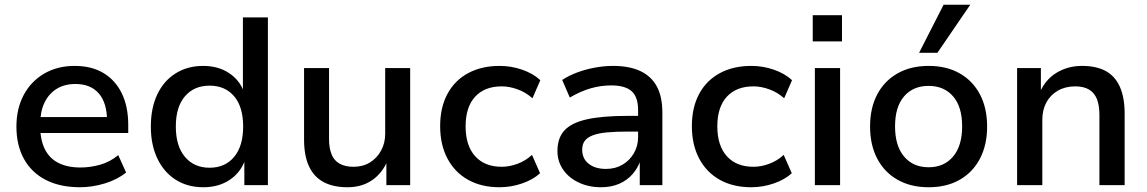

<svg xmlns="http://www.w3.org/2000/svg" viewBox="-20 -778 4822 807"><path d="M316 9Q233 9 173 -21.5Q113 -52 81 -109.5Q49 -167 49 -246Q49 -321 79.5 -378.5Q110 -436 165.5 -468.5Q221 -501 294 -501Q365 -501 415 -471Q465 -441 492 -385.5Q519 -330 519 -253V-219H131V-286H447L430 -269Q430 -345 395.5 -385Q361 -425 297 -425Q251 -425 218 -404.5Q185 -384 167 -346.5Q149 -309 149 -257V-248Q149 -190 168.5 -151Q188 -112 226 -93Q264 -74 318 -74Q359 -74 400.5 -85.5Q442 -97 477 -126L510 -53Q473 -23 420.5 -7Q368 9 316 9Z M835 9Q768 9 718.5 -22.5Q669 -54 641.5 -111.5Q614 -169 614 -246Q614 -324 641 -381Q668 -438 718 -469.5Q768 -501 834 -501Q897 -501 942.5 -471Q988 -441 1006 -390H1001V-705H1106V0H1007V-108H1011Q992 -53 945.5 -22Q899 9 835 9ZM861 -73Q926 -73 964 -118.5Q1002 -164 1002 -246Q1002 -329 964 -373.5Q926 -418 861 -418Q796 -418 757.5 -373.5Q719 -329 719 -246Q719 -164 757.5 -118.5Q796 -73 861 -73Z M1441 9Q1380 9 1339.5 -13Q1299 -35 1278.5 -79.5Q1258 -124 1258 -191V-492H1363V-193Q1363 -156 1373.5 -129.5Q1384 -103 1407.5 -90Q1431 -77 1466 -77Q1505 -77 1534.5 -95Q1564 -113 1581.5 -144.5Q1599 -176 1599 -216V-492H1704V0H1604V-107H1611Q1588 -51 1544.5 -21Q1501 9 1441 9Z M2080 9Q2003 9 1947 -22.5Q1891 -54 1860.5 -112Q1830 -170 1830 -248Q1830 -326 1860.5 -383Q1891 -440 1947.5 -470.5Q2004 -501 2080 -501Q2129 -501 2175 -485Q2221 -469 2251 -441L2218 -365Q2190 -390 2155.5 -402.5Q2121 -415 2089 -415Q2017 -415 1977 -371.5Q1937 -328 1937 -247Q1937 -166 1977 -121.5Q2017 -77 2089 -77Q2121 -77 2155 -89.5Q2189 -102 2216 -127L2250 -50Q2221 -23 2174.5 -7Q2128 9 2080 9Z M2506 9Q2454 9 2412 -11Q2370 -31 2346.5 -65.5Q2323 -100 2323 -143Q2323 -198 2352.5 -230Q2382 -262 2447 -276.5Q2512 -291 2619 -291H2677V-225H2622Q2568 -225 2531 -221.5Q2494 -218 2471 -209Q2448 -200 2437.5 -185.5Q2427 -171 2427 -149Q2427 -111 2454.5 -89.5Q2482 -68 2527 -68Q2566 -68 2596 -85.5Q2626 -103 2644 -133.5Q2662 -164 2662 -202V-315Q2662 -371 2634.5 -395Q2607 -419 2549 -419Q2506 -419 2463.5 -407Q2421 -395 2375 -368L2343 -442Q2372 -461 2407.5 -474Q2443 -487 2481.5 -494Q2520 -501 2557 -501Q2624 -501 2670 -480Q2716 -459 2740 -416Q2764 -373 2764 -304V0H2669V-107H2673Q2662 -73 2639 -46.5Q2616 -20 2582.5 -5.5Q2549 9 2506 9Z M3138 9Q3061 9 3005 -22.5Q2949 -54 2918.5 -112Q2888 -170 2888 -248Q2888 -326 2918.5 -383Q2949 -440 3005.5 -470.5Q3062 -501 3138 -501Q3187 -501 3233 -485Q3279 -469 3309 -441L3276 -365Q3248 -390 3213.5 -402.5Q3179 -415 3147 -415Q3075 -415 3035 -371.5Q2995 -328 2995 -247Q2995 -166 3035 -121.5Q3075 -77 3147 -77Q3179 -77 3213 -89.5Q3247 -102 3274 -127L3308 -50Q3279 -23 3232.5 -7Q3186 9 3138 9Z M3396 -604V-714H3519V-604ZM3405 0V-492H3511V0Z M3883 9Q3808 9 3752.5 -22.5Q3697 -54 3667 -111.5Q3637 -169 3637 -246Q3637 -324 3667 -381Q3697 -438 3752.5 -469.5Q3808 -501 3883 -501Q3959 -501 4014 -469.5Q4069 -438 4099 -381Q4129 -324 4129 -246Q4129 -169 4099 -111.5Q4069 -54 4014 -22.5Q3959 9 3883 9ZM3883 -75Q3948 -75 3986 -120Q4024 -165 4024 -247Q4024 -329 3986 -373Q3948 -417 3883 -417Q3818 -417 3780 -373Q3742 -329 3742 -247Q3742 -165 3780 -120Q3818 -75 3883 -75ZM3843 -556 3946 -758H4058L3920 -556Z M4255 0V-492H4355V-388H4350Q4373 -443 4420.5 -472Q4468 -501 4528 -501Q4588 -501 4627.5 -479.5Q4667 -458 4687 -413Q4707 -368 4707 -301V0H4601V-295Q4601 -335 4590.5 -361.5Q4580 -388 4557.5 -401.5Q4535 -415 4499 -415Q4458 -415 4426.5 -397Q4395 -379 4378 -347.5Q4361 -316 4361 -275V0Z"/></svg>

Font: NunitoSans_10ptSemiBold
Style: Regular
Weight: 600
Designer: Vernon Adams
Foundry: Vernon Adams
Version: Version 3.101;gftools[0.9.27]